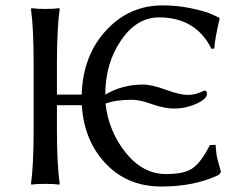

<svg xmlns="http://www.w3.org/2000/svg" viewBox="-20 -678 887 708"><path d="M104 -444.8Q104 -573.7 94.2 -645L96.2 -647.9Q114.3 -645 147.2 -645Q180.2 -645 198.2 -647.9L200.2 -645Q190.4 -579.1 189.9 -444.8V-329.1H281.2Q285.6 -472.7 370.8 -565.4Q456.1 -658.2 580.1 -658.2Q634.3 -658.2 686 -647.2Q737.8 -636.2 763.2 -624.5L788.1 -612.8L790 -609.9Q772.9 -538.1 770 -499L759.8 -498Q701.7 -614.3 565.9 -613.8Q483.9 -613.8 426 -528.8Q368.2 -443.8 368.2 -329.1Q431.2 -366.2 506.8 -366.2Q539.1 -366.2 591.1 -347.2Q643.1 -328.1 671.9 -328.1Q694.8 -328.1 714.4 -335.9L733.9 -344.2Q742.7 -344.2 743.2 -332Q743.2 -313 704.1 -295.4Q665 -277.8 621.1 -277.8Q585.9 -277.8 540.5 -293.9Q495.1 -310.1 466.8 -310.1Q406.7 -310.1 369.1 -295.9Q380.4 -193.8 443.6 -115Q506.8 -36.1 592.8 -36.1Q659.7 -36.1 690.9 -58.1Q722.2 -80.1 753.9 -143.1L774.9 -144Q776.9 -121.1 778.3 -109.1Q779.8 -97.2 785.4 -78.1Q791 -59.1 794.9 -43.9L787.1 -33.2Q697.3 9.8 575.2 9.8Q449.7 9.8 369.6 -75Q289.6 -159.7 281.7 -290H189.9V-200.2Q189.9 -71.3 200.2 0L198.2 2.9Q180.2 0 147 0Q113.8 0 96.2 2.9L94.2 0Q104 -67.9 104 -200.2Z"/></svg>

Font: Biolilbert
Style: Regular
Weight: 400
Designer: Philipp H. Poll
Foundry: Philipp H. Poll
Version: Version 1.1.0